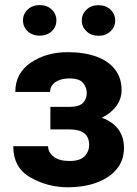

<svg xmlns="http://www.w3.org/2000/svg" viewBox="-20 -749 554 778"><path d="M289.6 -252H184.1V-315.9H260.7Q299.8 -315.9 315.7 -331.5Q331.5 -347.2 331.5 -372.6Q331.5 -394 316.9 -412.6Q302.2 -431.2 261.2 -431.2Q227.1 -431.2 205.1 -416.7Q183.1 -402.3 183.1 -376.5H42Q42 -452.1 104.5 -494.9Q167 -537.6 253.9 -537.6Q320.3 -537.6 369.6 -520Q418.9 -502.4 445.8 -468Q472.7 -433.6 472.7 -383.8Q472.7 -329.6 423.3 -290.8Q374 -252 289.6 -252ZM184.1 -287.1H289.6Q352.1 -287.1 395 -271Q438 -254.9 460.2 -224.1Q482.4 -193.4 482.4 -149.4Q482.4 -99.6 453.1 -64Q423.8 -28.3 372.3 -9.3Q320.8 9.8 253.9 9.8Q172.9 9.8 103.3 -30Q33.7 -69.8 33.7 -156.7H174.8Q174.8 -132.8 196.8 -114.7Q218.8 -96.7 261.7 -96.7Q304.7 -96.7 323 -116.2Q341.3 -135.7 341.3 -160.2Q341.3 -194.3 321 -209.5Q300.8 -224.6 260.7 -224.6H184.1ZM73.2 -666.5Q73.2 -692.4 92.3 -710.4Q111.3 -728.5 141.1 -728.5Q170.4 -728.5 189.5 -710.4Q208.5 -692.4 208.5 -666.5Q208.5 -640.1 189.5 -622.3Q170.4 -604.5 141.1 -604.5Q111.3 -604.5 92.3 -622.3Q73.2 -640.1 73.2 -666.5ZM311.5 -666Q311.5 -691.9 330.6 -710Q349.6 -728 378.9 -728Q408.7 -728 427.7 -710Q446.8 -691.9 446.8 -666Q446.8 -640.1 427.7 -622.1Q408.7 -604 378.9 -604Q349.6 -604 330.6 -622.1Q311.5 -640.1 311.5 -666Z"/></svg>

Font: RobotoDEMO
Style: Regular
Weight: 400
Designer: Christian Robertson
Foundry: Google
Version: Version 2.136